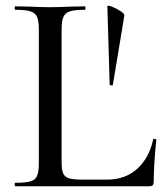

<svg xmlns="http://www.w3.org/2000/svg" viewBox="-20 -647 577 667"><path d="M267 -23H352Q415 -23 456.5 -60.5Q498 -98 512 -162Q512 -165 517.5 -164.5Q523 -164 523 -161Q514 -73 514 -15Q514 -7 510.5 -3.5Q507 0 499 0H33Q31 0 31 -6Q31 -12 33 -12Q69 -12 86 -17Q103 -22 109 -36.5Q115 -51 115 -81V-544Q115 -574 109 -588Q103 -602 86 -607.5Q69 -613 33 -613Q31 -613 31 -619Q31 -625 33 -625L83 -624Q127 -622 154 -622Q181 -622 225 -624L275 -625Q277 -625 277 -619Q277 -613 275 -613Q239 -613 222.5 -607.5Q206 -602 200 -587.5Q194 -573 194 -543V-85Q194 -57 199.5 -44.5Q205 -32 220 -27.5Q235 -23 267 -23ZM412 -593 372 -352Q371 -350 366 -350.5Q361 -351 361 -353L353 -625Q353 -630 368.5 -624Q384 -618 398.5 -608.5Q413 -599 412 -593Z"/></svg>

Font: Cormorant Garamond Medium
Style: Regular
Weight: 500
Designer: Christian Thalmann (Catharsis Fonts)
Foundry: Catharsis Fonts
Version: Version 4.000